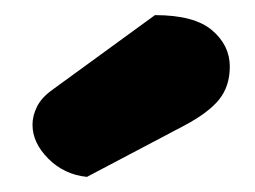

<svg xmlns="http://www.w3.org/2000/svg" viewBox="-20 -764 338 254"><path d="M185 -744Q237 -744 260.5 -724Q284 -704 284 -676Q284 -650 270 -632.5Q256 -615 224 -598L95 -530Q65 -533 44 -554Q23 -575 23 -599Q23 -611 29 -623Q35 -635 49 -645Z"/></svg>

Font: Baloo Thambi
Style: Regular
Weight: 400
Designer: Aadarsh Rajan and Ek Type
Foundry: Ek Type
Version: Version 1.443;PS 1.000;hotconv 16.6.51;makeotf.lib2.5.65220;